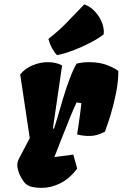

<svg xmlns="http://www.w3.org/2000/svg" viewBox="-20 -866 572 895"><path d="M173.3 9.8Q150.9 9.8 129.9 5.4Q108.9 1 95.2 -13.7Q89.4 -20 78.4 -38.8Q67.4 -57.6 62.3 -81.3Q57.1 -105 67.9 -125.5L118.7 -222.2L74.2 -519Q97.2 -547.4 132.3 -561.8Q167.5 -576.2 202.6 -576.2Q241.2 -576.2 269.5 -561L226.6 -267.1L231.4 -266.1Q239.7 -289.6 251 -328.9Q262.2 -368.2 275.9 -413.3Q289.6 -458.5 305.2 -500Q320.8 -541.5 336.9 -569.3Q352.5 -573.2 367.4 -574.7Q382.3 -576.2 396 -576.2Q443.8 -576.2 479.2 -562.5Q514.6 -548.8 531.7 -535.2Q531.7 -487.3 521.2 -433.8Q510.7 -380.4 496.1 -332.5Q481.4 -284.7 469.2 -252.4Q432.6 -232.9 401.4 -232.2Q370.1 -231.4 339.4 -239.3Q341.8 -253.9 345.7 -280.5Q349.6 -307.1 353.5 -335.9Q357.4 -364.7 359.4 -384.8L336.9 -388.7Q322.8 -358.4 305.2 -315.4Q287.6 -272.5 269.3 -225.1Q251 -177.7 233.4 -133.8L321.8 -145.5L339.8 -80.1Q304.2 -33.2 261.2 -11.7Q218.3 9.8 173.3 9.8ZM246.1 -608.9Q235.4 -618.7 223.6 -639.6Q211.9 -660.6 205.6 -684.6Q255.4 -723.6 291.3 -761Q327.1 -798.3 373 -845.7Q400.4 -835.9 421.6 -813.5Q442.9 -791 454.6 -762.7Q466.3 -734.4 463.4 -706.1Q440.4 -687.5 402.3 -667.5Q364.3 -647.5 322.5 -631.6Q280.8 -615.7 246.1 -608.9Z"/></svg>

Font: Fruktur
Style: Italic
Weight: 400
Italic angle: -8°
Designer: Viktoriya Grabowska, Eben Sorkin
Foundry: Viktoriya Grabowska
Version: Version 1.008; ttfautohint (v1.8.4.7-5d5b)